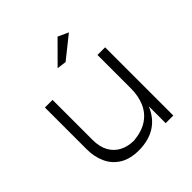

<svg xmlns="http://www.w3.org/2000/svg" viewBox="-198 -892 1041 1041"><g transform="rotate(-45 322.0 -372.0)"><path d="M280 2Q211 2 167.2 -25.5Q123.5 -53 102.8 -99.5Q82 -146 82 -202.5V-523H140.5V-216Q140.5 -162.5 160.5 -126.8Q180.5 -91 216 -72.8Q251.5 -54.5 298 -54.5Q363.5 -61 404.8 -89.2Q446 -117.5 465.5 -163.2Q485 -209 485 -266.5V-523H543.5V0H485V-129.5Q431 0 280 2ZM335.5 -618 281.5 -625 402.5 -746.5 462 -719Z"/></g></svg>

Font: Argentum Novus Light
Style: Regular
Weight: 300
Designer: Julieta Ulanovsky (font) & Cristiano Sobral (main changes)
Foundry: Julieta Ulanovsky (font) & Cristiano Sobral (main changes)
Version: Version 3.00;November 27, 2020;FontCreator 13.0.0.2655 64-bi